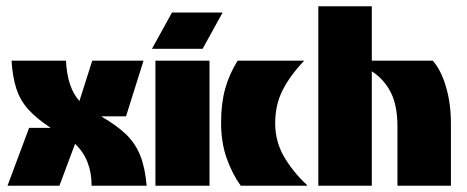

<svg xmlns="http://www.w3.org/2000/svg" viewBox="-20 -594 1493 614"><path d="M4 0 73 -185H141V-186Q98 -214 71.5 -243Q45 -272 32.5 -310Q20 -348 17 -400H191Q195 -314 234 -271L275 -400H439L383 -222H305V-221Q355 -192 384.5 -163Q414 -134 429 -95.5Q444 -57 449 0H273Q273 -84 220 -134L170 0Z M477 0V-400H650V0ZM692 -554 628 -438H466L530 -554Z M750 0Q723 -37 705 -87.5Q687 -138 687 -202Q687 -263 700 -310Q713 -357 740 -400H952V-399Q908 -353 884 -306Q860 -259 860 -200Q860 -142 888 -93.5Q916 -45 962 -2V0Z M998 0V-574H1169V-400H1364Q1391 -369 1406.5 -315.5Q1422 -262 1422 -200V0H1251V-189Q1251 -257 1229.5 -299Q1208 -341 1169 -366V0Z"/></svg>

Font: Tac One
Style: Regular
Weight: 400
Designer: Oluseyi Olusanya, David Udoh, Eyiyemi Adegbite, Mirko Velimirović
Version: Version 1.003; ttfautohint (v1.8.4.7-5d5b)